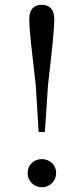

<svg xmlns="http://www.w3.org/2000/svg" viewBox="-20 -767 348 800"><path d="M154 13C189 13 214 -14 214 -46C214 -79 189 -104 154 -104C120 -104 95 -79 95 -46C95 -14 120 13 154 13ZM154 -747C122 -747 102 -728 102 -689C102 -637 113 -554 129 -412L141 -217H167L180 -412C196 -554 206 -637 206 -689C206 -728 186 -747 154 -747Z"/></svg>

Font: Noto Serif CJK KR
Style: Regular
Weight: 400
Designer: Ryoko NISHIZUKA 西塚涼子 (kana & ideographs); Frank Grießhammer (Latin, Greek & Cyrillic); Wenlong ZHANG 张文龙 (bopomofo); San
Foundry: Adobe
Version: Version 2.001;hotconv 1.1.0;makeotfexe 2.6.0